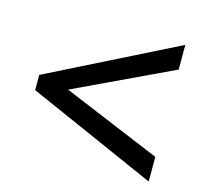

<svg xmlns="http://www.w3.org/2000/svg" viewBox="-80 -704 732 684"><g transform="rotate(15 286.0 -362.0)"><path d="M523 -110V-201L161 -352L523 -523V-614L48 -376V-320Z"/></g></svg>

Font: Noto Sans Balinese Medium
Style: Regular
Weight: 500
Designer: Aditya Bayu, David Williams
Foundry: David Williams
Version: Version 2.005